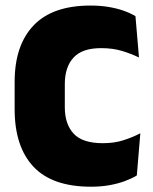

<svg xmlns="http://www.w3.org/2000/svg" viewBox="-20 -674 566 708"><path d="M315.5 14.5Q172.5 14.5 103.2 -59.5Q34 -133.5 34 -271V-372Q34 -507 103.8 -580.2Q173.5 -653.5 313.5 -653.5Q349.5 -653.5 379.8 -648.5Q410 -643.5 435 -634.8Q460 -626 479.5 -614.5L492.5 -462Q463.5 -476 429.8 -486.2Q396 -496.5 352.5 -496.5Q283 -496.5 251 -461.5Q219 -426.5 219 -364V-278.5Q219 -216.5 251.5 -181.2Q284 -146 359.5 -146Q401.5 -146 435 -156.8Q468.5 -167.5 497.5 -182.5L484.5 -27Q465.5 -15.5 439.8 -6Q414 3.5 383 9Q352 14.5 315.5 14.5Z"/></svg>

Font: Anek Gurmukhi Medium ExtraBold
Style: Regular
Weight: 800
Version: Version 1.003